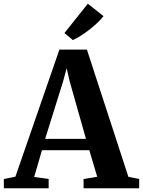

<svg xmlns="http://www.w3.org/2000/svg" viewBox="-44 -1014 769 1034"><path d="M39 -62.5 276 -747H424L647.5 -61.5L705.5 -50V0H406V-50L479.5 -62L437 -205H182L140 -61L218 -50V0H-23L-23.5 -50ZM419 -266 331.5 -575 315 -646.5 295.5 -574.5 199 -266ZM348 -798.5 303 -836 429 -994 513.5 -927Q499 -908.5 479 -889.8Q459 -871 436.8 -853.8Q414.5 -836.5 392 -822.2Q369.5 -808 349 -798.5Z"/></svg>

Font: Merriweather 48pt
Style: Bold
Weight: 700
Version: Version 2.100